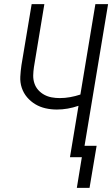

<svg xmlns="http://www.w3.org/2000/svg" viewBox="-20 -755 540 922"><path d="M349 147 373 0H316L357 -247Q331 -238 305 -233.5Q279 -229 253 -229Q225 -229 198.5 -235Q172 -241 149.5 -254.5Q127 -268 110 -288Q93 -308 84.5 -333.5Q76 -359 77.5 -387Q79 -415 83 -442L132 -735H193L143 -433Q140 -413 139.5 -393.5Q139 -374 145 -355.5Q151 -337 163.5 -323Q176 -309 192.5 -300Q209 -291 228 -287.5Q247 -284 267 -284Q292 -284 317 -288.5Q342 -293 366 -301L438 -735H499L386 -55H444L410 147Z"/></svg>

Font: Iosevka Curly Light Oblique
Style: Regular
Weight: 300
Italic angle: -9°
Monospace: yes
Designer: Belleve Invis
Foundry: Belleve Invis
Version: Version 11.1.0; ttfautohint (v1.8.3)